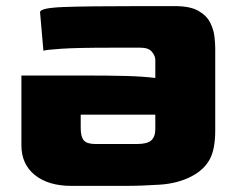

<svg xmlns="http://www.w3.org/2000/svg" viewBox="-20 -608 779 628"><path d="M214 0Q138 0 94 -35.5Q50 -71 50 -133V-361H254Q337 -361 392.5 -359.5Q448 -358 488 -353V-412Q488 -425 477 -438.5Q466 -452 440 -452H340Q231 -452 179.5 -448.5Q128 -445 122 -442L111 -568Q111 -582 187 -585Q263 -588 441 -588H552Q602 -588 629 -572.5Q656 -557 667.5 -534Q679 -511 681.5 -488Q684 -465 684 -450V-182Q684 -118 665 -85Q646 -52 608 -32Q563 -8 503 -4Q443 0 387 0ZM292 -137H428Q462 -137 475 -149Q488 -161 488 -186V-233H244V-189Q244 -161 254 -149Q264 -137 292 -137Z"/></svg>

Font: Goldman
Style: Bold
Weight: 700
Designer: Jaikishan Patel
Version: Version 1.000; ttfautohint (v1.8.3)